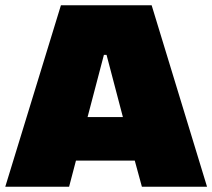

<svg xmlns="http://www.w3.org/2000/svg" viewBox="-27 -708 805 728"><path d="M-7 0 204 -688H548L758 0H511L484 -99H261L235 0ZM305 -264H439L377 -500H367Z"/></svg>

Font: Saira SemiExpanded Black
Style: Regular
Weight: 900
Width: 6
Designer: Hector Gatti with collaboration of the Omnibus-Type team
Foundry: Omnibus-Type
Version: Version 1.101